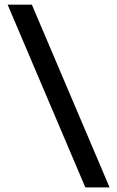

<svg xmlns="http://www.w3.org/2000/svg" viewBox="-20 -792 503 824"><path d="M346.2 12.2 12.7 -772H116.7L450.2 12.2Z"/></svg>

Font: Twentytwelve Slab
Style: TwentytwelveSlab
Weight: 700
Designer: Domenico Catapano
Version: Version 1.00 2012